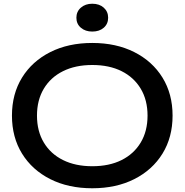

<svg xmlns="http://www.w3.org/2000/svg" viewBox="-20 -994 988 1028"><path d="M474 14Q346 14 249 -35Q152 -84 98 -171.5Q44 -259 44 -375Q44 -491 98 -578.5Q152 -666 249 -715Q346 -764 474 -764Q602 -764 699 -715Q796 -666 850 -578.5Q904 -491 904 -375Q904 -259 850 -171.5Q796 -84 699 -35Q602 14 474 14ZM474 -104Q565 -104 631 -137Q697 -170 733.5 -231Q770 -292 770 -375Q770 -458 733.5 -519Q697 -580 631 -613Q565 -646 474 -646Q384 -646 317.5 -613Q251 -580 214.5 -519Q178 -458 178 -375Q178 -292 214.5 -231Q251 -170 317.5 -137Q384 -104 474 -104ZM474 -825Q437 -825 413 -845.5Q389 -866 389 -899Q389 -932 413 -953Q437 -974 474 -974Q512 -974 535.5 -953Q559 -932 559 -899Q559 -866 535.5 -845.5Q512 -825 474 -825Z"/></svg>

Font: Bounded
Style: Regular
Weight: 400
Designer: Vlad Churkin
Version: Version 1.0